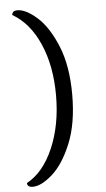

<svg xmlns="http://www.w3.org/2000/svg" viewBox="-61 -786 549 996"><g transform="rotate(-5 213.5 -287.5)"><path d="M40 150Q127 103 178.5 -16.5Q230 -136 230 -291Q230 -444 179.5 -559Q129 -674 40 -725Q40 -733 46 -740Q52 -747 69 -747Q112 -747 170 -696Q228 -645 271 -541Q314 -437 314 -287Q314 -137 271.5 -33.5Q229 70 171 121Q113 172 69 172Q40 172 40 150Z"/></g></svg>

Font: Arima Madurai
Style: Regular
Weight: 400
Designer: Joana Correia and Natanael Gama
Foundry: NDISCOVER
Version: Version 1.020